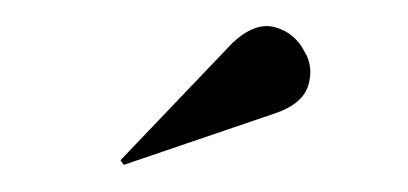

<svg xmlns="http://www.w3.org/2000/svg" viewBox="-20 -770 308 145"><path d="M73.5 -645.5 71 -649 155.5 -737.5Q172.5 -753.5 187.5 -749.5Q202.5 -745.5 210 -731Q217 -719.5 212.8 -705.5Q208.5 -691.5 188 -684.5Z"/></svg>

Font: Imbue 100pt Black
Style: Regular
Weight: 900
Designer: Tyler Finck
Foundry: Etcetera Type Company
Version: Version 1.102; ttfautohint (v1.8.3)